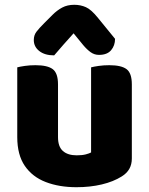

<svg xmlns="http://www.w3.org/2000/svg" viewBox="-20 -765 622 801"><path d="M52 -193V-259H222V-193Q222 -153 242.5 -135Q263 -117 300 -117Q323 -117 338 -121Q353 -125 360 -129V-259H530V-104Q530 -79 519.5 -60.5Q509 -42 488 -29Q453 -7 404.5 4.5Q356 16 299 16Q227 16 171 -5.5Q115 -27 83.5 -73Q52 -119 52 -193ZM530 -216H360V-484Q371 -487 391.5 -490Q412 -493 436 -493Q486 -493 508 -476.5Q530 -460 530 -413ZM222 -216H52V-484Q63 -487 83.5 -490Q104 -493 128 -493Q178 -493 200 -476.5Q222 -460 222 -413ZM327 -577 287 -626Q261 -597 244.5 -578.5Q228 -560 206 -534Q167 -534 144 -552Q121 -570 121 -598Q121 -618 132 -632.5Q143 -647 165 -669L199 -703Q218 -722 239.5 -733.5Q261 -745 290 -745Q316 -745 338.5 -735Q361 -725 389 -690L460 -603Q460 -575 443.5 -555.5Q427 -536 393 -536Q374 -536 358.5 -547Q343 -558 327 -577Z"/></svg>

Font: Baloo Bhaijaan 2 ExtraBold
Style: Regular
Weight: 800
Designer: Sanskriti Dholi, Noopur Datye and Ek Type
Foundry: Ek Type
Version: Version 1.701